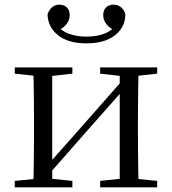

<svg xmlns="http://www.w3.org/2000/svg" viewBox="-20 -806 741 826"><path d="M351.5 -619.5Q273.4 -619.5 229.8 -654.3Q186.2 -689.1 184.4 -744.5Q191.3 -764 204.3 -775Q217.4 -786 235.3 -786Q255 -786 267.4 -774.2Q279.8 -762.3 279.8 -741.2Q279.8 -719.7 266.4 -702.6Q253 -685.5 229.7 -674.1L217.5 -705.6Q241.6 -673.6 275.9 -661Q310.1 -648.4 351.5 -648.4Q394.5 -648.4 428.4 -661Q462.4 -673.6 486.3 -705.6L474.3 -674.1Q451 -685.5 437.5 -702.6Q424 -719.7 424 -741.2Q424 -762.3 436.5 -774.2Q449 -786 467.9 -786Q487.6 -786 500.7 -775Q513.8 -764 519.4 -744.5Q518.6 -688.9 474.6 -654.2Q430.7 -619.5 351.5 -619.5ZM43.5 0V-27.8L151.7 -38.6H186.3L291.3 -27.8V0ZM410.9 0V-27.8L513.6 -38.6H548L656.2 -27.8V0ZM123.1 0Q124.3 -24.4 124.8 -65.3Q125.3 -106.3 125.8 -150.3Q126.3 -194.3 126.3 -228.5V-288.3Q126.3 -321.7 125.8 -365.7Q125.3 -409.7 124.8 -450.7Q124.3 -491.8 123.1 -516H204.7V0ZM182.1 -46.9 146.9 -65.8H158.3L335.2 -265.6L516 -470.9L549.7 -451H538.4L360.1 -249.4ZM495.1 0V-516H576.4Q575.4 -491.8 574.9 -450.7Q574.4 -409.7 573.9 -365.7Q573.4 -321.7 573.4 -288.3V-228.5Q573.4 -194.3 573.9 -150.3Q574.4 -106.3 574.9 -65.3Q575.4 -24.4 576.4 0ZM43.5 -489.1V-516H291.3V-489.1L187.1 -477.4H152.7ZM410.9 -489.1V-516H656.2V-489.1L548.8 -477.4H514.4Z"/></svg>

Font: Noto Serif KR ExtraLight
Style: Regular
Weight: 200
Designer: Ryoko NISHIZUKA 西塚涼子 (kana & ideographs); Frank Grießhammer (Latin, Greek & Cyrillic); Wenlong ZHANG 张文龙 (bopomofo); San
Foundry: Adobe
Version: Version 2.002-H1;hotconv 1.1.0;makeotfexe 2.6.0